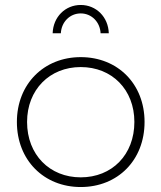

<svg xmlns="http://www.w3.org/2000/svg" viewBox="-20 -752 650 773"><path d="M225 -618C227 -663 261 -698 305 -698C349 -698 383 -663 385 -618H418C416 -684 367 -732 305 -732C243 -732 194 -684 192 -618ZM305 -522C157 -522 48 -414 48 -261C48 -107 157 1 305 1C454 1 562 -107 562 -261C562 -414 454 -522 305 -522ZM305 -482C431 -482 521 -391 521 -261C521 -129 431 -38 305 -38C180 -38 89 -129 89 -261C89 -391 180 -482 305 -482Z"/></svg>

Font: Montserrat ExtraLight
Style: Regular
Weight: 250
Designer: Julieta Ulanovsky
Foundry: Julieta Ulanovsky
Version: Version 4.000